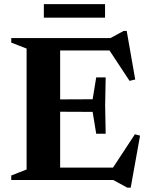

<svg xmlns="http://www.w3.org/2000/svg" viewBox="-20 -856 708 913"><path d="M482.5 -488 480 -354 482.5 -220H437.5L420.5 -324L189 -325V-383L420.5 -384L437.5 -488ZM623 -478 596 -471.5 485.5 -639 531 -616H182.5V-675H505.5L568 -709H582.5ZM503 -37 621.5 -217.5 646 -211 601.5 36.5H585.5L518.5 0H182.5V-59H539ZM33.5 0V-21.5L106.5 -50V-625L33.5 -653.5V-675H266V0ZM188.5 -772V-836.5H479.5V-772Z"/></svg>

Font: Newsreader 24pt
Style: Bold
Weight: 700
Designer: Hugues Gentile
Foundry: Production Type
Version: Version 1.003